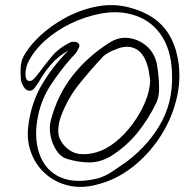

<svg xmlns="http://www.w3.org/2000/svg" viewBox="-20 -654 762 753"><path d="M248 -456Q209 -434 181 -402Q153 -370 132 -332Q125 -322 116 -309.5Q107 -297 95 -298Q81 -299 72 -315Q63 -331 62 -342Q60 -364 61 -387.5Q62 -411 71 -430Q92 -471 135.5 -512Q179 -553 236 -584Q293 -615 356.5 -628Q420 -641 482 -626Q567 -605 615.5 -554.5Q664 -504 679 -416Q691 -339 671 -260.5Q651 -182 605.5 -113.5Q560 -45 496 4Q432 53 356 71Q297 86 245.5 73Q194 60 156.5 26Q119 -8 101 -58Q83 -108 92 -168Q104 -255 146 -325Q188 -395 248 -456ZM101 -337Q110 -339 125.5 -359Q141 -379 160 -404Q179 -429 195 -446Q208 -459 224 -469.5Q240 -480 256 -488Q262 -491 273.5 -490Q285 -489 289 -482Q294 -475 289 -466.5Q284 -458 281 -451Q277 -444 271 -438.5Q265 -433 260 -427Q217 -378 180.5 -323Q144 -268 130 -203Q117 -144 124.5 -92Q132 -40 160 -3Q188 34 237.5 48.5Q287 63 358 47Q390 39 420 19Q450 -1 477 -20Q569 -90 616.5 -181.5Q664 -273 653 -392Q645 -479 599 -533.5Q553 -588 476 -602Q426 -611 369 -599.5Q312 -588 257 -561.5Q202 -535 158.5 -496.5Q115 -458 92 -413Q85 -400 81.5 -380.5Q78 -361 82 -347.5Q86 -334 101 -337ZM594 -253Q563 -188 519.5 -134Q476 -80 414 -41Q371 -16 327 -17Q283 -18 239 -32Q217 -40 201 -64.5Q185 -89 178.5 -120.5Q172 -152 179 -181Q205 -281 264.5 -357Q324 -433 410 -487Q446 -510 484.5 -505Q523 -500 553.5 -474.5Q584 -449 594 -408Q597 -395 600.5 -366.5Q604 -338 604 -307Q604 -276 594 -253ZM569 -339Q566 -356 564 -372Q562 -388 556 -404Q541 -450 508 -464.5Q475 -479 431 -459Q419 -455 407 -448.5Q395 -442 386 -434Q337 -382 291.5 -325.5Q246 -269 220 -200Q208 -169 208.5 -138.5Q209 -108 234 -81Q261 -53 294 -50Q327 -47 359 -57Q397 -68 434 -98Q471 -128 501 -169Q531 -210 549.5 -254.5Q568 -299 569 -339Z"/></svg>

Font: Shizuru
Style: Regular
Weight: 400
Version: Version 1.000